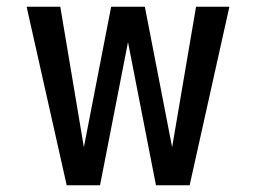

<svg xmlns="http://www.w3.org/2000/svg" viewBox="-20 -550 760 570"><path d="M178 0H277L360 -425L443 0H543L661 -530H562L491 -113L410 -530H310L229 -113L159 -530H59Z"/></svg>

Font: Iosevka Sparkle Medium
Style: Regular
Weight: 500
Designer: Belleve Invis
Foundry: Belleve Invis
Version: Version 4.5.0; ttfautohint (v1.8.3)